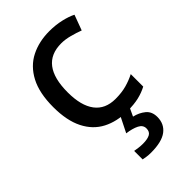

<svg xmlns="http://www.w3.org/2000/svg" viewBox="-236 -633 958 958"><g transform="rotate(-45 243.5 -154.0)"><path d="M300 10Q227 10 171 -19Q115 -48 84 -109.5Q53 -171 53 -266Q53 -365 86 -427.5Q119 -490 176.5 -519Q234 -548 307 -548Q351 -548 390 -539Q429 -530 454 -517L424 -436Q398 -446 366 -454.5Q334 -463 306 -463Q156 -463 156 -267Q156 -173 193 -124Q230 -75 302 -75Q346 -75 380 -84.5Q414 -94 443 -109V-21Q415 -6 381.5 2Q348 10 300 10ZM386 136Q386 185 350 212.5Q314 240 238 240Q222 240 207.5 238Q193 236 184 234V174Q194 176 210 178Q226 180 240 180Q272 180 289.5 171Q307 162 307 138Q307 114 282 101.5Q257 89 218 84L260 0H324L301 49Q336 57 361 77.5Q386 98 386 136Z"/></g></svg>

Font: Noto Sans New Tai Lue Medium
Style: Regular
Weight: 500
Version: Version 2.003